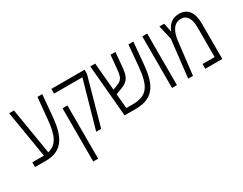

<svg xmlns="http://www.w3.org/2000/svg" viewBox="-88 -1128 2403 1896"><g transform="rotate(-30 1113.5 -180.0)"><path d="M22 0H150C351 0 404 -153 421 -336L444 -588H389L365 -338C349 -166 307 -84 208 -61L121 -588H66L154 -55C149 -54 144 -54 139 -54H22Z M719 0H776L926 -541V-588H547V-534H870ZM547 240H603V-367H547Z M1043 0H1173C1398 0 1443 -155 1460 -342L1482 -588H1426L1404 -342C1384 -128 1328 -54 1164 -54H1094L1079 -219L1149 -246C1240 -281 1254 -329 1264 -434L1278 -588H1222L1207 -429C1199 -341 1182 -317 1130 -296L1075 -274L1047 -588H991Z M1584 0H1640V-588H1584Z M2007 -600C1935 -600 1883 -561 1857 -489H1854L1834 -588H1779L1817 -428L1768 0H1823L1866 -368C1878 -479 1921 -548 2000 -548C2069 -548 2101 -490 2101 -393V-54H1963V0H2157V-404C2157 -524 2111 -600 2007 -600Z"/></g></svg>

Font: Noto Sans Hebrew Condensed Light
Style: Regular
Weight: 300
Width: 3
Designer: Monotype Design Team
Foundry: Monotype Imaging Inc.
Version: Version 2.004